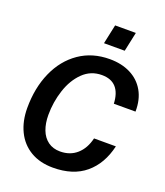

<svg xmlns="http://www.w3.org/2000/svg" viewBox="-163 -1019 982 1141"><g transform="rotate(20 327.5 -448.5)"><path d="M43 -270Q43 -397 87.5 -497Q132 -597 214 -653.5Q296 -710 406 -710Q481 -710 537.5 -681.5Q594 -653 625 -599Q656 -545 655 -469H518Q515 -536 484 -570.5Q453 -605 394 -605Q324 -605 274.5 -556.5Q225 -508 200 -431.5Q175 -355 175 -274Q175 -221 190.5 -180Q206 -139 237.5 -116Q269 -93 314 -93Q377 -93 419.5 -130.5Q462 -168 478 -235H616Q589 -118 511.5 -53Q434 12 307 12Q224 12 164.5 -23.5Q105 -59 74 -123Q43 -187 43 -270ZM366 -909H497L471 -787H340Z"/></g></svg>

Font: Azeret Mono Medium
Style: Italic
Weight: 500
Italic angle: -12°
Designer: Martin Vácha
Foundry: Displaay
Version: Version 1.000; Glyphs 3.0.3, build 3074